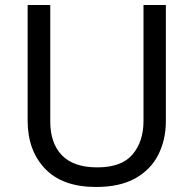

<svg xmlns="http://www.w3.org/2000/svg" viewBox="-20 -734 771 764"><path d="M640 -252Q640 -178 610 -118.5Q580 -59 518.5 -24.5Q457 10 362 10Q229 10 159.5 -62.5Q90 -135 90 -254V-714H180V-251Q180 -164 226.5 -116Q273 -68 367 -68Q464 -68 507.5 -119.5Q551 -171 551 -252V-714H640Z"/></svg>

Font: Noto Sans Chakma
Style: Regular
Weight: 400
Designer: Zachary Quinn Scheuren - Monotype Design Team
Foundry: Monotype Imaging Inc.
Version: Version 2.003; ttfautohint (v1.8.4.7-5d5b)